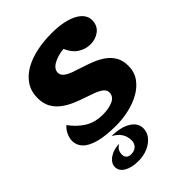

<svg xmlns="http://www.w3.org/2000/svg" viewBox="-285 -862 1298 1298"><g transform="rotate(-45 364.5 -212.5)"><path d="M321 25Q220 25 156.5 7.5Q93 -10 64 -41Q35 -72 35 -112Q35 -138 48 -167Q61 -196 84 -216Q122 -162 176.5 -126.5Q231 -91 310 -91Q366 -91 406 -109Q446 -127 446 -167Q446 -189 426 -205Q406 -221 373 -233.5Q340 -246 300.5 -259Q261 -272 221 -289.5Q181 -307 148 -332.5Q115 -358 95 -394Q75 -430 75 -482Q75 -545 105 -591Q135 -637 187 -667Q239 -697 307.5 -711.5Q376 -726 452 -726Q532 -726 589.5 -709.5Q647 -693 678 -663.5Q709 -634 709 -595Q709 -543 672.5 -514.5Q636 -486 586 -486Q538 -486 497.5 -512.5Q457 -539 434 -594Q375 -588 334 -565Q293 -542 293 -507Q293 -484 313 -468Q333 -452 366 -440Q399 -428 439 -415.5Q479 -403 518.5 -387Q558 -371 591 -347Q624 -323 644 -288Q664 -253 664 -203Q664 -144 633.5 -101Q603 -58 552.5 -30Q502 -2 441.5 11.5Q381 25 321 25ZM257 301Q193 301 154 278Q115 255 115 217Q115 192 133 171.5Q151 151 181 138.5Q211 126 248 126Q229 135 218.5 151.5Q208 168 208 191Q208 210 220 222Q232 234 253 234Q285 234 304 216.5Q323 199 323 169Q323 93 247 53Q333 53 385 84.5Q437 116 437 168Q437 205 413 235Q389 265 348.5 283Q308 301 257 301Z"/></g></svg>

Font: Lemonada
Style: Regular
Weight: 400
Designer: Mohamed Gaber (Arabic), Eduardo Tunni (Latin)
Foundry: Kief Type Foundry
Version: Version 4.005